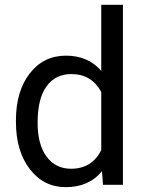

<svg xmlns="http://www.w3.org/2000/svg" viewBox="-20 -770 604 800"><path d="M46.4 -268.6Q46.4 -390.1 104 -464.1Q161.6 -538.1 254.9 -538.1Q347.7 -538.1 401.9 -474.6V-750H492.2V0H409.2L404.8 -56.6Q350.6 9.8 253.9 9.8Q162.1 9.8 104.2 -65.4Q46.4 -140.6 46.4 -261.7ZM136.7 -258.3Q136.7 -168.5 173.8 -117.7Q210.9 -66.9 276.4 -66.9Q362.3 -66.9 401.9 -144V-386.7Q361.3 -461.4 277.3 -461.4Q210.9 -461.4 173.8 -410.2Q136.7 -358.9 136.7 -258.3Z"/></svg>

Font: Vazir FD
Style: FD
Weight: 400
Foundry: Based on Dejavu fonts, by Saber Rastikerdar
Version: Version 26.0.0